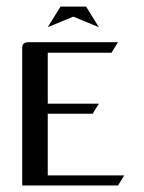

<svg xmlns="http://www.w3.org/2000/svg" viewBox="-20 -567 439 587"><path d="M126 -483.9 165 -546.9H243.2L282.2 -483.9L204.1 -516.1ZM47.9 0V-420.9Q47.9 -438 66.9 -438H340.8L320.8 -405.8H126V-250H282.2L263.2 -219.2H126V-30.8H359.9L340.8 0Z"/></svg>

Font: Hhenum
Style: Regular
Weight: 400
Designer: T. Christopher White
Version: Version 1.0